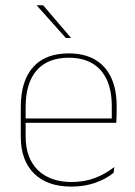

<svg xmlns="http://www.w3.org/2000/svg" viewBox="-20 -700 515 730"><path d="M251.5 9.5Q160 9.5 109.5 -40.2Q59 -90 59 -180.5V-292.5Q59 -392.5 105.8 -444.8Q152.5 -497 241.5 -497Q300 -497 340.8 -473.5Q381.5 -450 402.5 -405.2Q423.5 -360.5 423.5 -296.5V-279.5Q423.5 -268.5 423.2 -257.5Q423 -246.5 422 -233H405Q405 -250.5 405 -266.5Q405 -282.5 405 -296Q405 -355.5 386.2 -396.5Q367.5 -437.5 331 -459Q294.5 -480.5 241.5 -480.5Q161.5 -480.5 119.5 -432.5Q77.5 -384.5 77.5 -292.5V-243.5V-239.5V-181Q77.5 -140 89.2 -108Q101 -76 123.5 -53.8Q146 -31.5 178.5 -19.8Q211 -8 252 -8Q299.5 -8 339.5 -22.8Q379.5 -37.5 414.5 -65L412 -43Q382.5 -19 341.5 -4.8Q300.5 9.5 251.5 9.5ZM67.5 -233V-249.5H415.5V-233ZM144 -680 250 -556V-555.5H230.5L120 -679V-680Z"/></svg>

Font: Anek Gujarati Thin
Style: Regular
Weight: 250
Version: Version 1.003